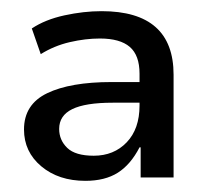

<svg xmlns="http://www.w3.org/2000/svg" viewBox="-20 -734 370 344"><path d="M133 -410Q85 -410 54 -436Q23 -462 23 -502Q23 -547 64.5 -567Q106 -587 180 -587H238V-550H182Q133 -550 109.5 -538.5Q86 -527 86 -503Q86 -483 100.5 -469Q115 -455 148 -455Q184 -455 207 -479Q230 -503 230 -545V-602Q230 -635 212.5 -650Q195 -665 159 -665Q133 -665 105 -658.5Q77 -652 53 -637L37 -683Q61 -699 95.5 -706.5Q130 -714 162 -714Q291 -714 291 -600V-416H232V-470H230Q214 -439 191 -424.5Q168 -410 133 -410Z"/></svg>

Font: Mulish Medium
Style: Regular
Weight: 500
Designer: Vernon Adams
Foundry: Vernon Adams
Version: Version 3.603; ttfautohint (v1.8.3)